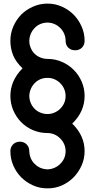

<svg xmlns="http://www.w3.org/2000/svg" viewBox="-20 -802 509 1056"><path d="M445.3 -577.6Q445.3 -554.7 430.7 -540Q416 -525.4 393.1 -525.4Q370.1 -525.4 355.5 -540Q340.8 -554.7 340.8 -577.6Q340.8 -597.7 333 -616.2Q325.2 -634.8 311 -648.4Q297.4 -662.1 279.3 -669.9Q261.2 -677.7 241.2 -677.7Q220.7 -677.7 202.1 -669.9Q183.6 -662.1 170.9 -648.4Q157.2 -634.8 149.4 -616.2Q141.6 -597.7 141.1 -577.6Q141.1 -557.6 148.9 -539.1Q156.2 -520.5 169.9 -506.8Q183.6 -493.2 202.1 -485.8Q220.7 -478 241.2 -478Q283.2 -478 320.3 -461.9Q357.4 -445.8 385.3 -418Q413.1 -390.1 429.2 -353Q445.3 -315.9 445.3 -274.4Q445.3 -188 377.4 -122.1Q445.3 -56.2 445.3 29.3Q445.3 71.3 428.7 108.4Q412.1 145.5 384.8 173.3Q357.4 201.2 320.3 217.8Q283.2 234.4 241.2 233.9Q199.2 234.4 162.1 217.8Q125 201.2 96.7 173.3Q69.3 145.5 53.2 108.4Q37.1 71.3 37.1 29.3Q37.1 6.8 51.8 -7.8Q66.4 -22.5 89.8 -22.9Q111.8 -22.5 126.5 -7.8Q141.1 6.8 141.1 29.3Q141.6 49.8 149.4 68.4Q157.2 86.9 170.9 99.6Q184.6 113.3 202.1 121.1Q220.7 128.9 241.2 129.4Q261.2 128.9 279.3 121.1Q297.4 113.3 311 99.6Q325.2 85.9 333 68.4Q340.8 49.8 340.8 29.3Q340.8 9.3 333 -8.8Q325.2 -26.9 311 -40.5Q297.4 -54.7 279.3 -62.5Q261.2 -70.3 241.2 -70.3Q199.2 -70.3 162.1 -85.9Q125 -101.6 96.7 -129.9Q69.3 -157.7 53.2 -194.8Q37.1 -231.9 37.1 -274.4Q37.1 -358.9 104 -426.3Q66.4 -461.9 51.8 -499Q37.1 -536.1 37.1 -577.6Q37.1 -619.1 53.2 -656.2Q69.3 -693.4 96.7 -721.7Q124 -749 162.1 -765.6Q199.2 -782.2 241.2 -782.2Q283.2 -782.2 320.3 -765.6Q357.4 -749 384.8 -721.7Q412.1 -693.8 428.7 -656.7Q445.3 -619.6 445.3 -577.6ZM241.2 -373.5Q220.7 -374 202.1 -366.2Q183.6 -358.4 170.9 -344.7Q157.2 -331.1 149.4 -312.5Q141.6 -293.9 141.1 -274.4Q141.6 -252.9 149.4 -234.9Q157.2 -216.8 170.9 -203.1Q184.6 -189.5 202.1 -182.6Q220.7 -174.8 241.2 -174.8Q261.2 -174.8 279.3 -182.6Q297.4 -190.4 311 -203.6Q325.2 -217.8 333 -235.4Q340.8 -252.9 340.8 -274.4Q340.8 -293.9 333 -312.5Q325.2 -331.1 311 -344.7Q297.4 -358.4 279.3 -366.2Q261.2 -374 241.2 -373.5Z"/></svg>

Font: Comfortaa
Style: Bold
Weight: 700
Designer: Johan Aakerlund
Foundry: Johan Aakerlund
Version: Version 2.001; ttfautohint (v1.4.1)